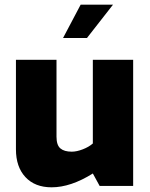

<svg xmlns="http://www.w3.org/2000/svg" viewBox="-20 -793 638 819"><path d="M48 -156V-538H221V-210Q221 -174 237.5 -160Q254 -146 286 -146Q307 -146 333 -156Q359 -166 376 -181V-538H548V0H405L376 -53Q282 6 200 6Q129 6 88.5 -37.5Q48 -81 48 -156ZM324 -773H462L351 -631H249Z"/></svg>

Font: Exo ExtraBold
Style: Regular
Weight: 800
Designer: Natanael Gama
Foundry: Natanael Gama
Version: Version 1.500